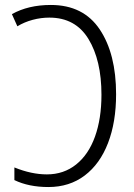

<svg xmlns="http://www.w3.org/2000/svg" viewBox="-20 -744 542 774"><path d="M38 -18V-69Q107 -41 169 -41Q237 -41 287 -81Q337 -121 363 -193.5Q389 -266 389 -362Q389 -501 336.5 -587Q284 -673 179 -673Q145 -673 111.5 -664Q78 -655 50 -638L28 -687Q94 -724 185 -724Q316 -724 382 -625.5Q448 -527 448 -364Q448 -252 415.5 -167.5Q383 -83 321.5 -36.5Q260 10 175 10Q96 10 38 -18Z"/></svg>

Font: Noto Sans Display Light Narrow
Style: Regular
Weight: 300
Width: 4
Designer: Monotype Design team
Foundry: Monotype Imaging Inc.
Version: Version 1.000